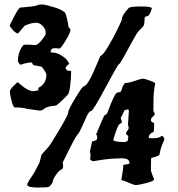

<svg xmlns="http://www.w3.org/2000/svg" viewBox="-20 -813 797 861"><path d="M72 -523Q68 -523 60 -538Q60 -574 78 -602L85 -611Q87 -613 103 -613L138 -611Q149 -611 167 -633Q185 -655 185 -662.5Q185 -670 182.5 -679.5Q180 -689 168 -700Q156 -711 142 -711Q121 -711 91 -698L61 -663Q52 -663 38 -678Q24 -693 24 -698Q24 -703 44.5 -741Q65 -779 71 -779Q136 -784 145 -788.5Q154 -793 167.5 -793Q181 -793 219.5 -781.5Q258 -770 271 -757Q276 -751 281.5 -725Q287 -699 287 -692Q296 -683 296 -680Q296 -666 274 -630.5Q252 -595 246 -595H245Q236 -597 226 -597Q216 -597 211 -592Q207 -584 207 -581Q207 -578 208 -578Q233 -578 253.5 -565.5Q274 -553 282 -541.5Q290 -530 290 -527Q274 -514 274 -508Q279 -496 285 -496Q299 -496 299 -493Q299 -464 295 -431Q291 -398 285.5 -390.5Q280 -383 257.5 -362Q235 -341 232 -340Q229 -339 218 -338Q187 -335 174 -322Q167 -317 158 -317L101 -325Q82 -331 54 -331H47Q39 -331 31.5 -362Q24 -393 24 -402Q24 -411 40.5 -427.5Q57 -444 60 -444L72 -434Q106 -404 131 -404L152 -408V-419Q188 -437 188 -478Q188 -487 167 -514L130 -521Q129 -521 126 -527Q123 -533 121 -533Q103 -533 73 -523ZM554 -256 558 -317 555 -323 539 -319 521 -283 527 -268Q527 -262 513 -254Q504 -238 496 -212.5Q488 -187 488 -184.5Q488 -182 501.5 -179Q515 -176 531 -176Q547 -176 551 -180.5Q555 -185 555 -197V-203Q545 -211 545 -215.5Q545 -220 551 -226Q557 -232 557 -241L554 -254ZM647 -195Q647 -193 670.5 -193Q694 -193 705 -204Q709 -204 713 -198.5Q717 -193 717 -189Q717 -185 709 -168.5Q701 -152 695 -119Q693 -113 659 -105Q657 -104 657 -77V-51Q657 -43 664 -26.5Q671 -10 671 -9Q671 -1 635.5 8Q600 17 590.5 17Q581 17 557.5 6.5Q534 -4 525 -5L524 -6Q524 -7 528.5 -32.5Q533 -58 533 -73Q533 -74 547 -76Q561 -78 561 -81Q561 -103 528 -103Q473 -103 416 -93L399 -90H398Q391 -90 384 -99Q386 -109 386 -118.5Q386 -128 383 -130V-132L393 -179Q415 -183 415 -190Q416 -193 416 -199Q416 -205 411 -210Q445 -292 448 -295Q451 -298 455.5 -300Q460 -302 461 -306Q495 -398 506 -398Q524 -400 524 -407Q534 -441 544 -441Q558 -441 585 -450.5Q612 -460 620.5 -460Q629 -460 652.5 -451.5Q676 -443 676 -438Q668 -405 668 -345V-315Q674 -306 674 -301.5Q674 -297 665.5 -290Q657 -283 657 -275Q657 -267 664 -264.5Q671 -262 671 -261V-245Q671 -223 668 -221Q647 -214 647 -195ZM328 -210Q317 -198 275 -112L261 -84Q263 -74 263 -68Q263 -55 253 -51Q246 -50 231.5 -29.5Q217 -9 217 -0.5Q217 8 201 24Q197 28 149.5 28Q102 28 102 15Q102 7 126 -27L133 -38Q153 -76 155.5 -80.5Q158 -85 161.5 -101Q165 -117 166 -119L198 -155Q205 -162 245.5 -230Q286 -298 286 -309.5Q286 -321 318 -373.5Q350 -426 355 -426Q374 -426 416 -529Q430 -563 431 -563Q440 -563 464.5 -603.5Q489 -644 508.5 -685Q528 -726 527 -727V-729Q527 -744 557 -777Q564 -784 612.5 -784Q661 -784 661 -775Q651 -744 644 -742Q632 -739 629 -735Q627 -715 627 -708Q627 -701 622.5 -695.5Q618 -690 611 -683L603 -675Q594 -666 573.5 -628Q553 -590 535 -557.5Q517 -525 513 -525Q509 -525 453 -420Q397 -315 388.5 -315Q380 -315 369.5 -293Q359 -271 347 -243.5Q335 -216 328 -210Z"/></svg>

Font: Piedra
Style: Regular
Weight: 400
Designer: Angel Koziupa & Ale Paul
Foundry: Angel Koziupa and Alejandro Paul
Version: Version 1.000